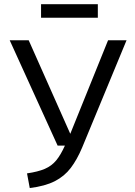

<svg xmlns="http://www.w3.org/2000/svg" viewBox="-20 -902 655 933"><path d="M594.9 -706.2 379 -184.6Q354.4 -126.2 323.8 -85.9Q293.3 -45.6 246.2 -21.5Q199 2.6 124.6 11.8L111.3 -59.5Q164.6 -67.2 197.9 -81.5Q231.3 -95.9 253.3 -122.8Q275.4 -149.7 295.4 -194.4H260L27.2 -706.2H119.5L321.5 -251.8L505.1 -706.2ZM455.4 -815.9H179.5V-881.5H455.4Z"/></svg>

Font: FiraCode Nerd Font Mono
Style: Regular
Weight: 400
Monospace: yes
Designer: Carrois Corporate, Edenspiekermann AG, Nikita Prokopov
Foundry: Carrois Corporate, Edenspiekermann AG, Nikita Prokopov
Version: Version 6.002;Nerd Fonts 3.4.0